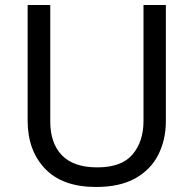

<svg xmlns="http://www.w3.org/2000/svg" viewBox="-20 -734 771 764"><path d="M640 -252Q640 -178 610 -118.5Q580 -59 518.5 -24.5Q457 10 362 10Q229 10 159.5 -62.5Q90 -135 90 -254V-714H180V-251Q180 -164 226.5 -116Q273 -68 367 -68Q464 -68 507.5 -119.5Q551 -171 551 -252V-714H640Z"/></svg>

Font: usinhala85
Style: Book
Weight: 400
Designer: Jelle Bosma - Monotype Design Team
Foundry: Monotype Imaging Inc.
Version: Version 2.003